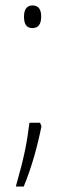

<svg xmlns="http://www.w3.org/2000/svg" viewBox="-20 -554 227 704"><path d="M68 -493C68 -467 76 -451 99 -451C120 -451 131 -465 131 -493C131 -520 121 -534 99 -534C76 -534 68 -516 68 -493ZM132 -91 127 -104H88C78 -26 69 21 38 130H67C97 58 119 -25 132 -91Z"/></svg>

Font: Noto Sans Myanmar ExtraCondensed ExtraLight
Style: Regular
Weight: 200
Width: 2
Designer: Monotype Design Team
Foundry: Monotype Imaging Inc.
Version: Version 2.107